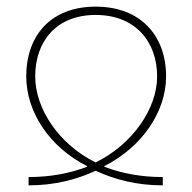

<svg xmlns="http://www.w3.org/2000/svg" viewBox="-20 -558 579 578"><path d="M66 0C143 0 210 -17 268 -44C326 -17 393 0 470 0V-25C405 -25 346 -36 294 -56V-58C407 -115 480 -221 480 -328C480 -450 404 -538 268 -538C132 -538 59 -450 59 -328C59 -221 129 -115 242 -58V-56C190 -36 131 -25 66 -25ZM268 -69C158 -123 86 -230 86 -328C86 -433 149 -513 268 -513C387 -513 453 -433 453 -328C453 -230 378 -123 268 -69Z"/></svg>

Font: Noto Sans Georgian Thin
Style: Regular
Weight: 100
Designer: Monotype Design Team, Akaki Razmadze
Foundry: Google LLC
Version: Version 2.005